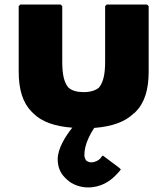

<svg xmlns="http://www.w3.org/2000/svg" viewBox="-20 -540 734 842"><path d="M233 158C233 194 246 220 264 238L271 245C297 271 335 282 366 282C424 282 463 253 484 232L491 225C503 213 510 203 510 203L503 196L431 142L424 149C424 149 423 152 419 156C412 163 397 172 380 172C373 172 364 169 358 164C354 158 350 150 350 140C350 93 376 47 393 21C471 15 528 -5 567 -43H568L575 -50C614 -89 632 -147 632 -226V-513L625 -520H448L441 -513V-269C441 -214 433 -179 414 -156C399 -143 376 -136 347 -136C318 -136 296 -142 280 -156C261 -178 253 -214 253 -269V-513L246 -520H69L62 -513V-226C62 -147 80 -89 119 -50L126 -43C163 -6 219 14 297 20C268 56 233 111 233 158Z"/></svg>

Font: Hussar Woodtype
Style: Blk
Weight: 900
Foundry: Cannot Into Space Fonts
Version: Version 1.07